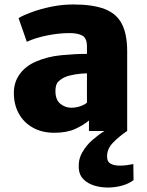

<svg xmlns="http://www.w3.org/2000/svg" viewBox="-20 -586 657 859"><path d="M223 8Q168 8 127.2 -14.8Q86.5 -37.5 64.2 -77.8Q42 -118 42 -170Q42 -219 68.8 -255.2Q95.5 -291.5 142 -311Q192.5 -333 254.5 -339Q316.5 -345 369 -345V-378Q369 -415 348.8 -426.5Q328.5 -438 291 -438Q243 -438 190 -427.2Q137 -416.5 100 -399L63 -505Q83.5 -517.5 122.2 -531.8Q161 -546 209.5 -556Q258 -566 308 -566Q395.5 -566 448.5 -545.5Q501.5 -525 525.2 -479Q549 -433 549 -356V0H378V-47Q355 -27 317.2 -9.5Q279.5 8 223 8ZM228 -179Q228 -139.5 249.8 -121.8Q271.5 -104 299 -104Q321 -104 341.2 -111.5Q361.5 -119 369 -127V-258Q343 -257.5 314.5 -252.8Q286 -248 271 -241Q255.5 -234.5 241.8 -221.8Q228 -209 228 -179ZM461.5 253Q430 253 401.2 244Q372.5 235 353.5 216.2Q334.5 197.5 332.5 168Q329.5 128.5 347.8 96.2Q366 64 394 39.8Q422 15.5 447.5 0L477.5 -18L549 0Q512 24.5 484 54Q456 83.5 459.5 121Q461 139.5 476.5 147.2Q492 155 516.5 155Q531 155 546.8 153Q562.5 151 576.5 148L577.5 220Q557.5 235.5 526.8 244.2Q496 253 461.5 253Z"/></svg>

Font: Merriweather Sans ExtraBold
Style: Regular
Weight: 800
Designer: Eben Sorkin
Foundry: Eben Sorkin
Version: Version 2.001; ttfautohint (v1.8.3)